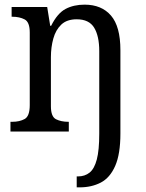

<svg xmlns="http://www.w3.org/2000/svg" viewBox="-20 -566 629 826"><path d="M310 240V193H315Q345 193 365.5 176.5Q386 160 396.5 120Q407 80 407 9V-346Q407 -411 385 -447Q363 -483 310 -483Q268 -483 244 -460.5Q220 -438 209.5 -400.5Q199 -363 199 -320V-109Q199 -64 221 -53Q243 -42 274 -42H276V0H25V-42H33Q64 -42 86 -54Q108 -66 108 -114V-426Q108 -471 86 -482.5Q64 -494 33 -494H30V-536H183L196 -455H200Q227 -509 262 -527.5Q297 -546 344 -546Q417 -546 457.5 -499Q498 -452 498 -350V8Q498 97 475.5 148Q453 199 413.5 219.5Q374 240 323 240Z"/></svg>

Font: Noto Serif SemiCondensed
Style: Regular
Weight: 400
Width: 4
Designer: Monotype Design Team
Foundry: Monotype Imaging Inc.
Version: Version 2.013